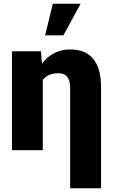

<svg xmlns="http://www.w3.org/2000/svg" viewBox="-20 -802 602 1025"><path d="M198.7 -528.3 204.1 -462.4Q262.2 -538.1 354.5 -538.1Q436.5 -538.1 478 -487.5Q519.5 -437 519.5 -337.9V203.1H354.5V-334.5Q354.5 -411.1 291.5 -411.1Q238.3 -411.1 208.5 -376V0H43.9V-528.3ZM262.2 -782.2H410.6L318.4 -613.3H220.7Z"/></svg>

Font: Roboto Black
Style: Regular
Weight: 900
Designer: Google
Version: Version 2.134; 2016